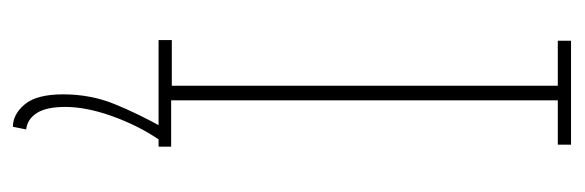

<svg xmlns="http://www.w3.org/2000/svg" viewBox="-316 -346 883 290"><g transform="rotate(90 125.0 -201.5)"><path d="M41 0V-20H110V-603H42V-623H199V-603H132V-19H202V0ZM176 200 172 220Q153 220 138 202Q123 184 123 144Q123 103 137.5 67Q152 31 175 -10L191 0Q170 31 156 70Q142 109 142 141Q142 169 151 183.5Q160 198 176 200Z"/></g></svg>

Font: Inconsolata UltraCondensed ExtraLight
Style: Regular
Weight: 200
Width: 1
Monospace: yes
Designer: Raph Levien, Cyreal, Brenton Simpson
Foundry: Raph Levien, Cyreal, Google
Version: Version 3.100; ttfautohint (v1.8.4.7-5d5b)